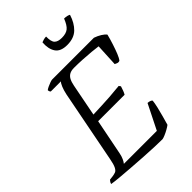

<svg xmlns="http://www.w3.org/2000/svg" viewBox="-268 -1016 1124 1124"><g transform="rotate(-45 294.5 -453.5)"><path d="M391 0Q366 0 326 -1.5Q286 -3 238.5 -6Q191 -9 143.5 -12.5Q96 -16 56.5 -19.5Q17 -23 -7 -27Q-5 -35 -2 -39.5Q1 -44 6 -50L31 -53Q45 -55 56 -59Q67 -63 76 -80.5Q85 -98 92 -137L179 -584Q185 -612 193.5 -632.5Q202 -653 210 -660H126Q124 -662 121.5 -666Q119 -670 119 -678Q125 -683 137.5 -689Q150 -695 163 -699.5Q176 -704 181 -704H527Q550 -696 568.5 -684.5Q587 -673 596 -661Q588 -629 577.5 -597Q567 -565 557 -540Q547 -515 537 -503Q527 -499 517 -503Q507 -507 504 -509L511 -649Q491 -652 458.5 -655Q426 -658 389.5 -660Q353 -662 320 -662Q297 -662 282.5 -654Q268 -646 259.5 -630Q251 -614 246 -588L207 -388Q250 -390 280.5 -391Q311 -392 345 -394.5Q379 -397 430 -402L438 -391Q433 -375 428.5 -363Q424 -351 418 -341H199L155 -119Q151 -98 143.5 -82Q136 -66 129 -58H402L479 -212Q490 -212 499.5 -208Q509 -204 510 -200Q508 -181 501.5 -152.5Q495 -124 486.5 -94Q478 -64 471 -39Q462 -32 446 -23Q430 -14 414.5 -7.5Q399 -1 391 0ZM387 -784Q333 -784 312 -815Q291 -846 295 -898Q300 -900 311 -903.5Q322 -907 334 -907Q333 -865 347.5 -850.5Q362 -836 394 -836Q429 -836 448 -851Q467 -866 483 -907Q497 -907 508 -904Q519 -901 523 -898Q507 -846 475 -815Q443 -784 387 -784Z"/></g></svg>

Font: Texturina Medium 12pt Thin
Style: Italic
Weight: 250
Italic angle: -11°
Version: Version 1.002